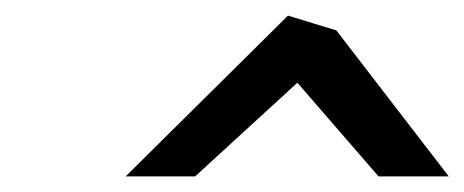

<svg xmlns="http://www.w3.org/2000/svg" viewBox="-20 -802 595 246"><path d="M141 -576H230L361 -696L465 -576H555L411 -763L349 -782Z"/></svg>

Font: Bluebird
Style: LiExtObl
Weight: 300
Designer: Jasper
Foundry: Cannot Into Space Fonts
Version: Version 0.98